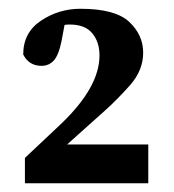

<svg xmlns="http://www.w3.org/2000/svg" viewBox="-20 -835 398 440"><path d="M319.8 -503.9V-415H37.1V-473.1L122.1 -553.2Q208 -636.2 208 -708Q208 -738.8 191.4 -758.8Q174.8 -778.8 140.1 -778.8Q132.3 -778.8 127.9 -777.8L121.1 -741.2Q114.3 -708 103 -696Q91.8 -684.1 75.2 -684.1Q46.4 -684.1 33.2 -710Q33.2 -760.7 74.2 -787.8Q115.2 -814.9 164.1 -814.9Q244.1 -814.9 276.1 -784.9Q308.1 -754.9 308.1 -714.4Q308.1 -673.8 278.1 -639.9Q248 -606 220 -581.1Q191.9 -556.2 157.2 -524.9L133.8 -503.9Z"/></svg>

Font: SourceSerifPro-Bold
Style: Bold
Weight: 700
Designer: Frank Grießhammer
Foundry: Adobe Systems Incorporated
Version: Version 1.014;PS Version 1.0;hotconv 1.0.73;makeotf.lib2.5.5